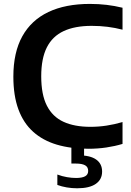

<svg xmlns="http://www.w3.org/2000/svg" viewBox="-20 -770 689 1006"><path d="M443.5 9.5Q350.5 9.5 277.5 -12.2Q204.5 -34 153.8 -79.5Q103 -125 76.5 -196.8Q50 -268.5 50 -368.5Q50 -495.5 97 -580Q144 -664.5 233.5 -707Q323 -749.5 451 -749.5Q497 -749.5 539 -744.5Q581 -739.5 622 -729.5V-614.5Q583.5 -624.5 543.5 -629.5Q503.5 -634.5 460.5 -634.5Q372.5 -634.5 313.8 -607.2Q255 -580 225.5 -521.8Q196 -463.5 196 -370.5Q196 -274 225.8 -216Q255.5 -158 312.8 -131.8Q370 -105.5 453.5 -105.5Q497 -105.5 538 -111.8Q579 -118 622 -130.5V-16Q582.5 -4 537 2.8Q491.5 9.5 443.5 9.5ZM384.5 216.5Q356.5 216.5 330 212Q303.5 207.5 280.5 199V144.5Q306 154 331 158.2Q356 162.5 378.5 162.5Q409.5 162.5 425.8 153.8Q442 145 442 125.5Q442 105 425.8 96Q409.5 87 378 87H354V-10H420.5V65.5L392.5 44Q453 44 484 66Q515 88 515 129Q515 170.5 481.8 193.5Q448.5 216.5 384.5 216.5Z"/></svg>

Font: Encode Sans SC SemiExpanded SemiBold
Style: Regular
Weight: 600
Width: 6
Designer: Multiple Designers
Foundry: Impallari Type
Version: Version 3.002